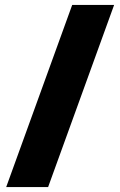

<svg xmlns="http://www.w3.org/2000/svg" viewBox="-20 -744 482 774"><path d="M440 -724H271L5 10H174Z"/></svg>

Font: Noto Sans Thai Looped Black
Style: Regular
Weight: 900
Designer: Sasikarn Vongin, Ben Mitchell
Foundry: The Fontpad Ltd
Version: Version 1.001